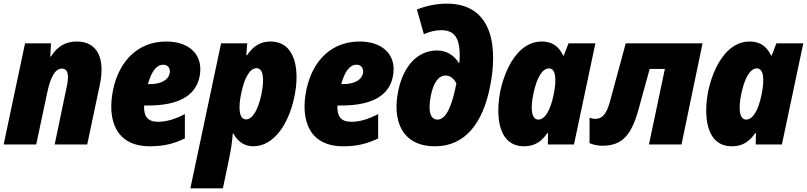

<svg xmlns="http://www.w3.org/2000/svg" viewBox="-23 -790 4413 1050"><path d="M-3 0H175L236 -287C255 -375 281 -415 316 -415C347 -415 356 -383 343 -321L276 0H454L522 -322C555 -473 508 -563 397 -563C338 -563 291 -538 256 -481H252L256 -553H114Z M797 10C879 10 934 -7 988 -33V-166C936 -139 889 -124 841 -124C783 -124 763 -155 765 -213H786C956 -213 1047 -268 1068 -369C1093 -487 1015 -563 887 -563C732 -563 630 -458 596 -302C561 -134 610 10 797 10ZM870 -436C897 -436 910 -415 905 -388C897 -356 865 -330 795 -330H786C806 -401 833 -436 870 -436Z M1018 240H1196L1228 87C1241 26 1246 -13 1250 -60H1253C1276 -17 1313 10 1361 10C1478 10 1556 -116 1586 -257C1618 -403 1595 -563 1456 -563C1401 -563 1361 -537 1328 -488H1324L1329 -553H1186ZM1323 -137C1285 -137 1278 -196 1297 -284C1315 -366 1343 -417 1380 -417C1416 -417 1425 -363 1406 -271C1388 -188 1357 -137 1323 -137Z M1854 10C1936 10 1991 -7 2045 -33V-166C1993 -139 1946 -124 1898 -124C1840 -124 1820 -155 1822 -213H1843C2013 -213 2104 -268 2125 -369C2150 -487 2072 -563 1944 -563C1789 -563 1687 -458 1653 -302C1618 -134 1667 10 1854 10ZM1927 -436C1954 -436 1967 -415 1962 -388C1954 -356 1922 -330 1852 -330H1843C1863 -401 1890 -436 1927 -436Z M2356 10C2523 10 2616 -120 2655 -307C2702 -528 2674 -770 2421 -770C2363 -770 2307 -758 2257 -738L2295 -603C2324 -616 2358 -625 2389 -625C2459 -625 2491 -587 2491 -487C2491 -478 2491 -463 2489 -446H2486C2463 -484 2422 -514 2368 -514C2263 -514 2185 -433 2156 -298C2120 -133 2173 10 2356 10ZM2370 -136C2329 -136 2317 -184 2333 -266C2347 -338 2375 -377 2414 -377C2443 -377 2460 -356 2473 -335C2451 -219 2419 -136 2370 -136Z M2843 10C2905 10 2941 -20 2970 -62H2974L2973 0H3116L3233 -553H3086L3060 -486H3057C3033 -537 2996 -563 2939 -563C2815 -563 2742 -423 2714 -296C2688 -172 2694 10 2843 10ZM2921 -136C2885 -136 2875 -191 2895 -282C2913 -365 2943 -416 2979 -416C3016 -416 3023 -357 3004 -269C2987 -187 2957 -136 2921 -136Z M3271 7C3379 7 3430 -50 3469 -192L3530 -413H3613L3526 0H3704L3819 -553H3399L3312 -232C3293 -165 3270 -140 3233 -140C3221 -140 3211 -142 3201 -146V-7C3223 2 3247 7 3271 7Z M3980 10C4042 10 4078 -20 4107 -62H4111L4110 0H4253L4370 -553H4223L4197 -486H4194C4170 -537 4133 -563 4076 -563C3952 -563 3879 -423 3851 -296C3825 -172 3831 10 3980 10ZM4058 -136C4022 -136 4012 -191 4032 -282C4050 -365 4080 -416 4116 -416C4153 -416 4160 -357 4141 -269C4124 -187 4094 -136 4058 -136Z"/></svg>

Font: Noto Sans SemiCondensed Black
Style: Italic
Weight: 900
Width: 4
Italic angle: -12°
Designer: Monotype Design Team
Foundry: Monotype Imaging Inc.
Version: Version 2.013